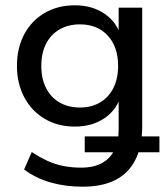

<svg xmlns="http://www.w3.org/2000/svg" viewBox="-20 -516 630 725"><path d="M292 189Q227 189 171 173Q115 157 71 124L100 58Q130 78 159.5 91.5Q189 105 220.5 111Q252 117 286 117Q334 117 365.5 99.5Q397 82 412 50L422 59H300V-1H432L424 19Q426 8 427 -2.5Q428 -13 428 -26V-158H437Q422 -102 375 -70Q328 -38 263 -38Q198 -38 148.5 -67.5Q99 -97 71.5 -149Q44 -201 44 -267Q44 -335 71.5 -386.5Q99 -438 148.5 -467Q198 -496 263 -496Q328 -496 375 -464Q422 -432 437 -377H428V-487H517V-38Q517 -21 515.5 -5.5Q514 10 512 23L506 -1H582V59H484L506 49Q486 119 432.5 154Q379 189 292 189ZM282 -110Q326 -110 358.5 -129.5Q391 -149 408.5 -184.5Q426 -220 426 -267Q426 -339 387 -381.5Q348 -424 282 -424Q238 -424 205 -405Q172 -386 154 -351Q136 -316 136 -267Q136 -219 154 -183.5Q172 -148 205 -129Q238 -110 282 -110Z"/></svg>

Font: Nunito Sans 12pt ExtraLight 12pt Medium
Style: Regular
Weight: 500
Version: Version 3.101;gftools[0.9.27]